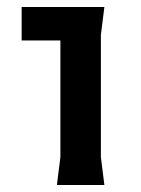

<svg xmlns="http://www.w3.org/2000/svg" viewBox="-20 -530 405 550"><path d="M143 0 153 -80V-414H42V-510H279L269 -430V-80L279 0Z"/></svg>

Font: AR One Sans SemiBold
Style: Regular
Weight: 600
Designer: Niteesh Yadav
Foundry: Niteesh Yadav
Version: Version 1.001;gftools[0.9.33]